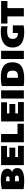

<svg xmlns="http://www.w3.org/2000/svg" viewBox="2164 -2808 652 5020"><g transform="rotate(-90 2490.0 -298.0)"><path d="M268.5 9Q236 9 197.2 7Q158.5 5 121.2 1.8Q84 -1.5 55.5 -5.5V-578Q88.5 -585.5 129.5 -591.2Q170.5 -597 212.2 -600.2Q254 -603.5 290 -603.5Q447 -603.5 518.2 -560Q589.5 -516.5 589.5 -429.5Q589.5 -398 576 -372Q562.5 -346 540.2 -328.5Q518 -311 491.5 -304L491 -308.5Q521.5 -303 547.8 -287.2Q574 -271.5 590 -243.5Q606 -215.5 606 -172.5Q606 -116 573.2 -75.2Q540.5 -34.5 466.2 -12.8Q392 9 268.5 9ZM317.5 -129.5Q353 -129.5 373.2 -135Q393.5 -140.5 401.8 -152.2Q410 -164 410 -182Q410 -210 392.5 -221Q375 -232 333.5 -232H241V-374H320.5Q359.5 -374 374.5 -385Q389.5 -396 389.5 -419Q389.5 -443.5 373.5 -454.2Q357.5 -465 318 -465Q306 -465 291.2 -464Q276.5 -463 260 -460V-132Q278.5 -130.5 292 -130Q305.5 -129.5 317.5 -129.5Z M682.5 0V-595H1184.5V-441H893V-154H1188.5V0ZM807.5 -224.5V-378.5H1139V-224.5Z M1281 0V-595H1496.5V-165.5H1764.5V0Z M1825 0V-595H2327V-441H2035.5V-154H2331V0ZM1950 -224.5V-378.5H2281.5V-224.5Z M2423.5 0V-595H2639V0Z M2954.5 7.5Q2907 7.5 2851.5 4.8Q2796 2 2750 -3V-577.5Q2783.5 -585 2823.2 -590.8Q2863 -596.5 2904.8 -599.5Q2946.5 -602.5 2985.5 -602.5Q3178 -602.5 3274.8 -528.5Q3371.5 -454.5 3371.5 -297Q3371.5 -189.5 3325.8 -122.5Q3280 -55.5 3187.2 -24Q3094.5 7.5 2954.5 7.5ZM3010 -154.5Q3058.5 -154.5 3090.2 -168Q3122 -181.5 3137.8 -213Q3153.5 -244.5 3153.5 -298Q3153.5 -352 3136.8 -383Q3120 -414 3087.2 -427.2Q3054.5 -440.5 3007.5 -440.5Q2998 -440.5 2986.2 -439.5Q2974.5 -438.5 2965.5 -437V-155.5Q2979 -155 2990 -154.8Q3001 -154.5 3010 -154.5Z M3457 0V-595H3672.5V0Z M4164 9Q4027 9 3937 -25.5Q3847 -60 3802.5 -127.8Q3758 -195.5 3758 -295.5Q3758 -390 3803 -459.2Q3848 -528.5 3939.5 -565.8Q4031 -603 4170.5 -603Q4209.5 -603 4246.5 -600Q4283.5 -597 4314 -590.5V-426Q4287.5 -431 4256.2 -434.2Q4225 -437.5 4191.5 -437.5Q4113 -437.5 4067.2 -421.8Q4021.5 -406 4001.8 -374Q3982 -342 3982 -292.5Q3982 -247 3999.5 -216.5Q4017 -186 4052.2 -170.5Q4087.5 -155 4141.5 -155Q4162.5 -155 4187 -156.8Q4211.5 -158.5 4230.5 -160.5L4138 -88V-289H4336V-6Q4294 0.5 4249.2 4.8Q4204.5 9 4164 9Z M4571 0V-429.5H4384V-595H4974V-429.5H4787V0Z"/></g></svg>

Font: Encode Sans SC Condensed Thin Black
Style: Regular
Weight: 900
Version: Version 3.002